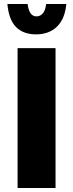

<svg xmlns="http://www.w3.org/2000/svg" viewBox="-20 -941 366 961"><path d="M68 -700H258V0H68ZM118 -921Q123 -887 134 -873Q145 -859 163 -859Q181 -859 194 -873.5Q207 -888 211 -921H312Q305 -846 265 -807.5Q225 -769 160 -769Q97 -769 60.5 -805.5Q24 -842 17 -921Z"/></svg>

Font: Moderustic ExtraBold
Style: Regular
Weight: 800
Designer: Tural Alisoy
Foundry: TAFT Foundry
Version: Version 2.120